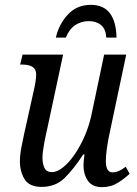

<svg xmlns="http://www.w3.org/2000/svg" viewBox="-20 -761 566 791"><path d="M401 10Q360 10 342 -16.5Q324 -43 324 -79Q324 -94 328 -125H323Q284 -65 246.5 -28Q209 9 151 9Q101 9 81.5 -22.5Q62 -54 62 -96Q62 -122 68 -153.5Q74 -185 80 -212L119 -387Q123 -404 126 -422.5Q129 -441 129 -453Q129 -476 114 -485.5Q99 -495 71 -495H63L73 -536H240L176 -237Q169 -207 162 -170.5Q155 -134 155 -110Q155 -87 163 -69.5Q171 -52 194 -52Q216 -52 241 -72.5Q266 -93 289 -127Q312 -161 329.5 -202Q347 -243 356 -284L409 -536H500L430 -205Q425 -182 420.5 -151Q416 -120 416 -98Q416 -51 443 -51Q457 -51 469.5 -56.5Q482 -62 498 -74L514 -45Q494 -26 465.5 -8Q437 10 401 10ZM210 -606Q223 -662 260 -701.5Q297 -741 354 -741Q407 -741 433 -706Q459 -671 460 -606H418Q416 -641 396.5 -657.5Q377 -674 346 -674Q315 -674 290.5 -658Q266 -642 251 -606Z"/></svg>

Font: Noto Serif Condensed
Style: Italic
Weight: 400
Width: 3
Italic angle: -12°
Designer: Monotype Design Team
Foundry: Monotype Imaging Inc.
Version: Version 2.014; ttfautohint (v1.8.4.7-5d5b)